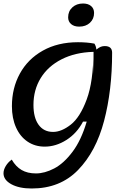

<svg xmlns="http://www.w3.org/2000/svg" viewBox="-23 -841 715 1096"><path d="M617 -540Q617 -325 571 -150.5Q525 24 422.5 129.5Q320 235 158 235Q86 235 41.5 210.5Q-3 186 -3 148Q-3 128 10 106.5Q23 85 44 70Q67 110 100.5 129.5Q134 149 182 149Q232 149 286.5 120.5Q341 92 391 25.5Q441 -41 472 -147H451Q416 -80 356 -42Q296 -4 232 -4Q177 -4 134.5 -32.5Q92 -61 68.5 -113.5Q45 -166 45 -235Q45 -338 90.5 -421Q136 -504 221.5 -552Q307 -600 422 -600Q474 -600 516 -592Q526 -576 527 -558Q542 -570 552.5 -574Q563 -578 575 -578Q617 -578 617 -540ZM512 -421 513 -471Q513 -493 511 -545H510ZM510 -545Q406 -542 328.5 -502.5Q251 -463 209.5 -395.5Q168 -328 168 -242Q168 -169 197.5 -128.5Q227 -88 280 -88Q328 -88 381 -129.5Q434 -171 472 -273.5Q510 -376 510 -545ZM366 -742Q366 -777 390 -799Q414 -821 451 -821Q480 -821 497 -806.5Q514 -792 514 -767Q514 -733 490.5 -711Q467 -689 429 -689Q400 -689 383 -703.5Q366 -718 366 -742Z"/></svg>

Font: Lemonada
Style: Regular
Weight: 400
Designer: Mohamed Gaber (Arabic) Eduardo Tunni (Latin)
Foundry: Kief Type Foundry
Version: Version 3.006